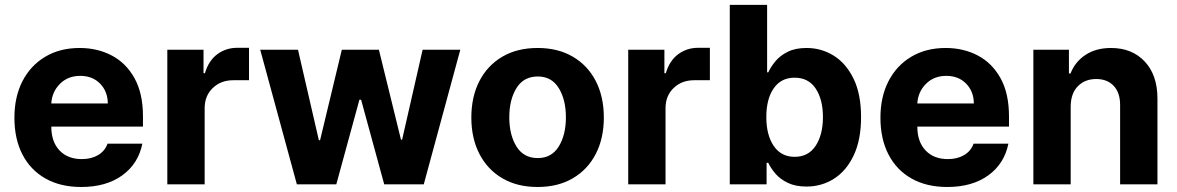

<svg xmlns="http://www.w3.org/2000/svg" viewBox="-20 -747 4769 778"><path d="M308.9 10.7Q225.1 10.7 164.4 -23.6Q103.7 -57.9 71 -120.9Q38.4 -183.9 38.4 -270.2Q38.4 -354.4 71 -418Q103.7 -481.5 163.2 -517Q222.7 -552.6 302.9 -552.6Q375 -552.6 433.1 -522Q491.1 -491.5 525.2 -429.9Q559.3 -368.3 559.3 -275.6V-234H187.9V-233.7Q187.9 -172.6 221.2 -137.4Q254.6 -102.3 311.4 -102.3Q349.4 -102.3 377 -118.3Q404.5 -134.2 415.8 -164.8H556.8Q540.5 -83.5 475.3 -36.4Q410.2 10.7 308.9 10.7ZM187.9 -327.8H416.9Q416.5 -376.4 385.7 -408Q354.8 -439.6 305.4 -439.6Q255 -439.6 222.7 -407Q190.3 -374.3 187.9 -327.8Z M658 0V-545.5H804.7V-450.3H810.4Q825.3 -501.1 860.4 -527.2Q895.6 -553.3 941.4 -553.3H989V-421.9H925.1Q875 -421.9 842.2 -390.4Q809.3 -359 809.3 -308.6V0Z M1182.9 0 1034.4 -545.5H1187.5L1272 -179H1277L1365.1 -545.5H1515.3L1604.8 -181.1H1609.4L1692.5 -545.5H1845.2L1697.1 0H1536.9L1443.2 -343H1436.4L1342.7 0Z M2158.4 10.7Q2075.6 10.7 2015.4 -24.7Q1955.3 -60 1922.6 -123.4Q1889.9 -186.8 1889.9 -270.6Q1889.9 -355.1 1922.6 -418.5Q1955.3 -481.9 2015.4 -517.2Q2075.6 -552.6 2158.4 -552.6Q2241.1 -552.6 2301.3 -517.2Q2361.5 -481.9 2394.2 -418.5Q2426.8 -355.1 2426.8 -270.6Q2426.8 -186.8 2394.2 -123.4Q2361.5 -60 2301.3 -24.7Q2241.1 10.7 2158.4 10.7ZM2159.1 -106.5Q2215.2 -106.5 2244.1 -153.4Q2273.1 -200.3 2273.1 -271.7Q2273.1 -343 2244.1 -390.1Q2215.2 -437.1 2159.1 -437.1Q2101.9 -437.1 2072.8 -390.1Q2043.7 -343 2043.7 -271.7Q2043.7 -200.3 2072.8 -153.4Q2101.9 -106.5 2159.1 -106.5Z M2525.6 0V-545.5H2672.2V-450.3H2677.9Q2692.8 -501.1 2728 -527.2Q2763.1 -553.3 2808.9 -553.3H2856.5V-421.9H2792.6Q2742.5 -421.9 2709.7 -390.4Q2676.8 -359 2676.8 -308.6V0Z M2937.1 0V-727.3H3088.4V-453.8H3093Q3103.3 -476.2 3122.2 -498.9Q3141 -521.7 3171.9 -537.1Q3202.8 -552.6 3248.2 -552.6Q3308.2 -552.6 3358.3 -521.5Q3408.4 -490.4 3438.7 -428.1Q3469.1 -365.8 3469.1 -272Q3469.1 -180.8 3439.6 -118.1Q3410.2 -55.4 3360.1 -23.3Q3310 8.9 3247.9 8.9Q3203.8 8.9 3173.1 -5.7Q3142.4 -20.2 3123 -42.4Q3103.7 -64.6 3093 -87.4H3086.3V0ZM3085.2 -272.7Q3085.2 -199.9 3115.2 -155.7Q3145.2 -111.5 3199.9 -111.5Q3255.7 -111.5 3285.2 -156.4Q3314.6 -201.3 3314.6 -272.7Q3314.6 -343.8 3285.3 -388Q3256 -432.2 3199.9 -432.2Q3144.9 -432.2 3115.1 -389Q3085.2 -345.9 3085.2 -272.7Z M3818.2 10.7Q3734.4 10.7 3673.7 -23.6Q3612.9 -57.9 3580.3 -120.9Q3547.6 -183.9 3547.6 -270.2Q3547.6 -354.4 3580.3 -418Q3612.9 -481.5 3672.4 -517Q3731.9 -552.6 3812.1 -552.6Q3884.2 -552.6 3942.3 -522Q4000.4 -491.5 4034.4 -429.9Q4068.5 -368.3 4068.5 -275.6V-234H3697.1V-233.7Q3697.1 -172.6 3730.5 -137.4Q3763.8 -102.3 3820.7 -102.3Q3858.7 -102.3 3886.2 -118.3Q3913.7 -134.2 3925.1 -164.8H4066.1Q4049.7 -83.5 3984.6 -36.4Q3919.4 10.7 3818.2 10.7ZM3697.1 -327.8H3926.1Q3925.8 -376.4 3894.9 -408Q3864 -439.6 3814.6 -439.6Q3764.2 -439.6 3731.9 -407Q3699.6 -374.3 3697.1 -327.8Z M4318.5 -315.3V0H4167.3V-545.5H4311.4V-449.2H4317.8Q4336.3 -496.8 4378.7 -524.7Q4421.2 -552.6 4481.9 -552.6Q4567.1 -552.6 4618.6 -497.7Q4670.1 -442.8 4670.1 -347.3V0H4518.8V-320.3Q4519.2 -370.4 4493.3 -398.6Q4467.3 -426.8 4421.9 -426.8Q4376.1 -426.8 4347.5 -397.5Q4318.9 -368.3 4318.5 -315.3Z"/></svg>

Font: Inter Zeller
Style: Bold
Weight: 700
Designer: Rasmus Andersson; Joe Bland
Foundry: zeller
Version: Version 3.015;git-dec3a8cb1